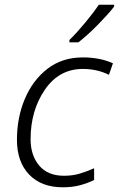

<svg xmlns="http://www.w3.org/2000/svg" viewBox="-20 -786 505 816"><path d="M247 10Q288 10 321 1Q354 -8 380 -21V-71Q349 -57 318.5 -48Q288 -39 252 -39Q183 -39 146.5 -82.5Q110 -126 110 -194Q110 -316 170.5 -404.5Q231 -493 332 -493Q393 -493 443 -468L460 -517Q405 -542 332 -542Q244 -542 181.5 -493.5Q119 -445 85.5 -365.5Q52 -286 52 -192Q52 -98 104 -44Q156 10 247 10ZM275 -606H313Q352 -636 397 -682Q442 -728 465 -758V-766H400Q378 -733 341.5 -689Q305 -645 275 -616Z"/></svg>

Font: Noto Sans UI Light
Style: Italic
Weight: 300
Italic angle: -12°
Designer: Monotype Design Team
Foundry: Monotype Imaging Inc.
Version: Version 1.901